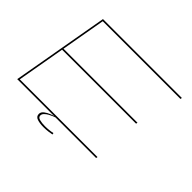

<svg xmlns="http://www.w3.org/2000/svg" viewBox="-168 -915 1257 1257"><g transform="rotate(45 460.5 -287.0)"><path d="M18 0 137 -675H867.5L865.5 -664H146L91.5 -355H776.5L774.5 -344H89.5L31 -11H750.5L748.5 0ZM361.5 101Q328 101 303.5 93Q279 85 279 61Q279 42.5 296.8 29.2Q314.5 16 334.8 8.2Q355 0.5 362 0H373Q369 1 356.2 6Q343.5 11 329 19Q314.5 27 303.8 37.8Q293 48.5 293 61.5Q293 78 314.2 83.8Q335.5 89.5 365 89.5Q385 89.5 404.2 87.2Q423.5 85 435.5 82L437.5 93Q426.5 95.5 405.8 98.2Q385 101 361.5 101Z"/></g></svg>

Font: Anybody UltraExpanded Thin
Style: Italic
Weight: 100
Width: 9
Italic angle: -10°
Designer: Tyler Finck
Foundry: Etcetera Type Company
Version: Version 1.010; ttfautohint (v1.8.3) -l 8 -r 50 -G 200 -x 14 